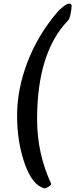

<svg xmlns="http://www.w3.org/2000/svg" viewBox="-20 -789 414 1056"><path d="M262 223Q263 228 248.5 237Q234 246 225 247Q158 231 116 111.5Q74 -8 74 -153.5Q74 -299 131.5 -448.5Q189 -598 296 -723Q305 -734 326.5 -751.5Q348 -769 361 -769Q374 -769 374 -756Q374 -743 368.5 -714Q363 -685 353 -675Q184 -499 184 -133Q184 56 262 223Z"/></svg>

Font: Devonshire
Style: Regular
Weight: 400
Designer: Astigmatic (AOETI)
Foundry: Astigmatic (AOETI)
Version: Version 1.001